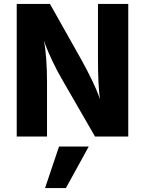

<svg xmlns="http://www.w3.org/2000/svg" viewBox="-20 -694 737 976"><path d="M219 0H65V-674H234L391 -395Q424 -336 448.5 -284.5Q473 -233 480 -212L488 -190Q478 -264 478 -395V-674H632V0H463L302 -279Q270 -333 245.5 -385.5Q221 -438 212 -463L204 -488Q219 -398 219 -279ZM315 262H209L280 51H431Z"/></svg>

Font: Hind Guntur
Style: Bold
Weight: 700
Designer: Manushi Parikh, Hitesh Malaviya
Foundry: Indian Type Foundry
Version: Version 1.002;PS 1.0;hotconv 1.0.86;makeotf.lib2.5.63406; tt